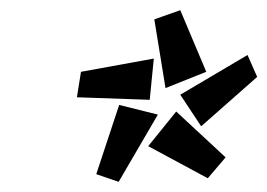

<svg xmlns="http://www.w3.org/2000/svg" viewBox="-20 -757 525 377"><path d="M334 -571 466 -649 485 -606 375 -509ZM283 -719 334 -737 385 -616 305 -584ZM271 -470 326 -538 423 -448 388 -407ZM169 -415 214 -551 290 -532 213 -400ZM131 -566 139 -616 282 -642 274 -561Z"/></svg>

Font: Exo
Style: Demi Bold Italic
Weight: 600
Designer: Natanael Gama
Version: Version 1